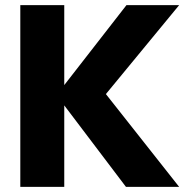

<svg xmlns="http://www.w3.org/2000/svg" viewBox="-20 -727 730 747"><path d="M677 0H470L230 -317V0H59V-707H230V-396L472 -707H677L392 -361Z"/></svg>

Font: Ulagadi Sans
Style: Bold
Weight: 700
Designer: Ninad Kale (Devanagari), Jonny Pinhorn (Latin)
Foundry: Indian Type Foundry
Version: Version 3.01;March 29, 2020;FontCreator 12.0.0.2522 64-bit; 